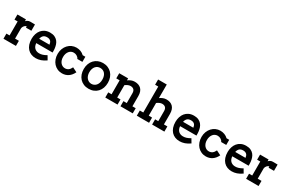

<svg xmlns="http://www.w3.org/2000/svg" viewBox="147 -2110 5205 3476"><g transform="rotate(30 2750.0 -372.5)"><path d="M284.2 -377.4V-405.3Q272.9 -402.8 261.7 -397Q250.5 -391.1 241 -381.1Q231.4 -371.1 223.9 -356.7Q216.3 -342.3 212.9 -322.8V-106.9H292.5V0H31.7V-106.9H97.7V-399.4H31.7V-506.3H210V-469.2Q226.1 -487.3 247.8 -498.5Q269.5 -509.8 297.4 -509.8Q309.1 -509.8 320.6 -509.8Q332 -509.8 343.8 -509.5Q355.5 -509.3 368.4 -509Q381.3 -508.8 397 -508.3V-377.4Z M585.4 -228Q586.4 -213.4 589.1 -200.9Q591.8 -188.5 595.7 -177.2Q610.8 -135.7 644.3 -114.5Q677.7 -93.3 721.7 -93.3Q739.3 -93.3 756.3 -95.7Q773.4 -98.1 791.7 -104Q810.1 -109.9 829.8 -118.9Q849.6 -127.9 872.6 -141.1L920.4 -59.6Q864.3 -20.5 813.5 -3.2Q762.7 14.2 710 14.2Q658.2 14.2 614.7 -3.2Q571.3 -20.5 539.8 -54.7Q508.3 -88.9 490.7 -138.9Q473.1 -189 473.1 -254.9Q473.1 -308.1 488 -356.2Q502.9 -404.3 532.7 -440.4Q562.5 -476.6 607.2 -497.8Q651.9 -519 710.9 -519Q768.1 -519 806.9 -501Q845.7 -482.9 869.9 -454.1Q894 -425.3 906.5 -388.4Q918.9 -351.6 923.3 -314.5Q925.8 -295.9 926.5 -275.9Q927.2 -255.9 927.2 -228ZM704.6 -418.9Q655.8 -418.9 629.2 -394.3Q602.5 -369.6 592.3 -322.8H807.1Q804.2 -344.7 797.6 -362.5Q791 -380.4 778.8 -392.8Q766.6 -405.3 748.3 -412.1Q730 -418.9 704.6 -418.9Z M1388.2 -353.5 1379.9 -350.1Q1365.7 -350.1 1365.7 -365.2L1379.4 -351.1Q1352.5 -387.2 1324.7 -402.8Q1296.9 -418.5 1261.2 -418.5Q1234.9 -418.5 1211.2 -407.5Q1187.5 -396.5 1169.7 -375.2Q1151.9 -354 1141.4 -323.5Q1130.9 -293 1130.9 -253.9Q1130.9 -215.8 1141.4 -186Q1151.9 -156.2 1169.9 -135.3Q1188 -114.3 1211.7 -103.3Q1235.4 -92.3 1261.2 -92.3Q1300.8 -92.3 1331.1 -113.3Q1361.3 -134.3 1383.3 -182.1Q1397 -175.3 1408.4 -169.4Q1419.9 -163.6 1431.2 -158Q1442.4 -152.3 1454.1 -146.5Q1465.8 -140.6 1479 -134.3Q1445.3 -62 1389.2 -23.9Q1333 14.2 1260.3 14.2Q1207.5 14.2 1163.1 -5.9Q1118.7 -25.9 1086.4 -61.5Q1054.2 -97.2 1036.1 -146.5Q1018.1 -195.8 1018.1 -253.9Q1018.1 -312 1036.9 -361.1Q1055.7 -410.2 1088.6 -446Q1121.6 -481.9 1166 -502Q1210.4 -522 1261.2 -522Q1307.1 -522 1348.9 -506.3Q1390.6 -490.7 1422.9 -458.5H1479V-351.1H1381.8L1391.6 -355Q1387.7 -352.1 1385.3 -351.6Q1386.2 -352.1 1386.7 -352.5Q1387.2 -353 1388.2 -353.5Z M1815.9 15.1Q1758.8 15.1 1712.4 -4.6Q1666 -24.4 1633.1 -59.8Q1600.1 -95.2 1582 -144.5Q1564 -193.8 1564 -252.9Q1564 -312 1582.3 -361.3Q1600.6 -410.6 1634 -446Q1667.5 -481.4 1713.9 -501.2Q1760.3 -521 1815.9 -521Q1872.1 -521 1918.7 -501.5Q1965.3 -481.9 1998.5 -446.8Q2031.7 -411.6 2050.3 -362.5Q2068.8 -313.5 2068.8 -253.9Q2068.8 -193.8 2051 -144.5Q2033.2 -95.2 2000.2 -59.6Q1967.3 -23.9 1920.4 -4.4Q1873.5 15.1 1815.9 15.1ZM1815.9 -418.9Q1788.6 -418.9 1764.2 -408.4Q1739.7 -397.9 1721.2 -377.2Q1702.6 -356.4 1691.7 -325.4Q1680.7 -294.4 1680.7 -252.9Q1680.7 -213.9 1691.7 -183.1Q1702.6 -152.3 1721.4 -131.1Q1740.2 -109.9 1764.6 -98.6Q1789.1 -87.4 1815.9 -87.4Q1844.2 -87.4 1869.1 -98.4Q1894 -109.4 1912.6 -130.6Q1931.2 -151.9 1941.9 -182.6Q1952.6 -213.4 1952.6 -252.9Q1952.6 -294.4 1941.9 -325.7Q1931.2 -356.9 1912.8 -377.7Q1894.5 -398.4 1869.4 -408.7Q1844.2 -418.9 1815.9 -418.9Z M2478 0V-107.4H2547.4V-312Q2547.4 -361.3 2523.2 -385.5Q2499 -409.7 2452.6 -409.7Q2427.7 -409.7 2400.6 -397.7Q2373.5 -385.7 2347.7 -366.7V-107.4H2416.5V0H2160.2V-107.4H2229.5V-399.4H2159.2V-506.8H2345.2V-465.3Q2374.5 -486.8 2408.7 -501Q2442.9 -515.1 2482.9 -515.1Q2524.4 -515.1 2558.1 -503.4Q2591.8 -491.7 2615.7 -468Q2639.6 -444.3 2652.6 -408Q2665.5 -371.6 2665.5 -322.3V-107.4H2734.4V0Z M3139.2 0V-108.9H3205.1V-317.4Q3205.1 -367.7 3180.9 -392.3Q3156.7 -417 3110.4 -417Q3085.4 -417 3058.3 -405Q3031.2 -393.1 3006.3 -374V-108.9H3075.7V0H2819.3V-108.9H2891.6V-651.4H2825.7V-760.3H3006.8V-651.4L3006.3 -476.6Q3035.2 -497.1 3068.4 -510.7Q3101.6 -524.4 3141.1 -524.4Q3182.6 -524.4 3216.1 -512.5Q3249.5 -500.5 3273.4 -476.3Q3297.4 -452.1 3310.3 -415.3Q3323.2 -378.4 3323.2 -328.1V-108.9H3395.5V0Z M3592.8 -228Q3593.8 -213.4 3596.4 -200.9Q3599.1 -188.5 3603 -177.2Q3618.2 -135.7 3651.6 -114.5Q3685.1 -93.3 3729 -93.3Q3746.6 -93.3 3763.7 -95.7Q3780.8 -98.1 3799.1 -104Q3817.4 -109.9 3837.2 -118.9Q3856.9 -127.9 3879.9 -141.1L3927.7 -59.6Q3871.6 -20.5 3820.8 -3.2Q3770 14.2 3717.3 14.2Q3665.5 14.2 3622.1 -3.2Q3578.6 -20.5 3547.1 -54.7Q3515.6 -88.9 3498 -138.9Q3480.5 -189 3480.5 -254.9Q3480.5 -308.1 3495.4 -356.2Q3510.3 -404.3 3540 -440.4Q3569.8 -476.6 3614.5 -497.8Q3659.2 -519 3718.3 -519Q3775.4 -519 3814.2 -501Q3853 -482.9 3877.2 -454.1Q3901.4 -425.3 3913.8 -388.4Q3926.3 -351.6 3930.7 -314.5Q3933.1 -295.9 3933.8 -275.9Q3934.6 -255.9 3934.6 -228ZM3711.9 -418.9Q3663.1 -418.9 3636.5 -394.3Q3609.9 -369.6 3599.6 -322.8H3814.5Q3811.5 -344.7 3804.9 -362.5Q3798.3 -380.4 3786.1 -392.8Q3773.9 -405.3 3755.6 -412.1Q3737.3 -418.9 3711.9 -418.9Z M4395.5 -353.5 4387.2 -350.1Q4373 -350.1 4373 -365.2L4386.7 -351.1Q4359.9 -387.2 4332 -402.8Q4304.2 -418.5 4268.6 -418.5Q4242.2 -418.5 4218.5 -407.5Q4194.8 -396.5 4177 -375.2Q4159.2 -354 4148.7 -323.5Q4138.2 -293 4138.2 -253.9Q4138.2 -215.8 4148.7 -186Q4159.2 -156.2 4177.2 -135.3Q4195.3 -114.3 4219 -103.3Q4242.7 -92.3 4268.6 -92.3Q4308.1 -92.3 4338.4 -113.3Q4368.7 -134.3 4390.6 -182.1Q4404.3 -175.3 4415.8 -169.4Q4427.2 -163.6 4438.5 -158Q4449.7 -152.3 4461.4 -146.5Q4473.1 -140.6 4486.3 -134.3Q4452.6 -62 4396.5 -23.9Q4340.3 14.2 4267.6 14.2Q4214.8 14.2 4170.4 -5.9Q4126 -25.9 4093.8 -61.5Q4061.5 -97.2 4043.5 -146.5Q4025.4 -195.8 4025.4 -253.9Q4025.4 -312 4044.2 -361.1Q4063 -410.2 4095.9 -446Q4128.9 -481.9 4173.3 -502Q4217.8 -522 4268.6 -522Q4314.5 -522 4356.2 -506.3Q4397.9 -490.7 4430.2 -458.5H4486.3V-351.1H4389.2L4398.9 -355Q4395 -352.1 4392.6 -351.6Q4393.6 -352.1 4394 -352.5Q4394.5 -353 4395.5 -353.5Z M4683.6 -228Q4684.6 -213.4 4687.3 -200.9Q4689.9 -188.5 4693.8 -177.2Q4709 -135.7 4742.4 -114.5Q4775.9 -93.3 4819.8 -93.3Q4837.4 -93.3 4854.5 -95.7Q4871.6 -98.1 4889.9 -104Q4908.2 -109.9 4928 -118.9Q4947.8 -127.9 4970.7 -141.1L5018.6 -59.6Q4962.4 -20.5 4911.6 -3.2Q4860.8 14.2 4808.1 14.2Q4756.3 14.2 4712.9 -3.2Q4669.4 -20.5 4637.9 -54.7Q4606.4 -88.9 4588.9 -138.9Q4571.3 -189 4571.3 -254.9Q4571.3 -308.1 4586.2 -356.2Q4601.1 -404.3 4630.9 -440.4Q4660.6 -476.6 4705.3 -497.8Q4750 -519 4809.1 -519Q4866.2 -519 4905 -501Q4943.8 -482.9 4968 -454.1Q4992.2 -425.3 5004.6 -388.4Q5017.1 -351.6 5021.5 -314.5Q5023.9 -295.9 5024.7 -275.9Q5025.4 -255.9 5025.4 -228ZM4802.7 -418.9Q4753.9 -418.9 4727.3 -394.3Q4700.7 -369.6 4690.4 -322.8H4905.3Q4902.3 -344.7 4895.8 -362.5Q4889.2 -380.4 4877 -392.8Q4864.7 -405.3 4846.4 -412.1Q4828.1 -418.9 4802.7 -418.9Z M5356.4 -377.4V-405.3Q5345.2 -402.8 5334 -397Q5322.8 -391.1 5313.2 -381.1Q5303.7 -371.1 5296.1 -356.7Q5288.6 -342.3 5285.2 -322.8V-106.9H5364.7V0H5104V-106.9H5169.9V-399.4H5104V-506.3H5282.2V-469.2Q5298.3 -487.3 5320.1 -498.5Q5341.8 -509.8 5369.6 -509.8Q5381.3 -509.8 5392.8 -509.8Q5404.3 -509.8 5416 -509.5Q5427.7 -509.3 5440.7 -509Q5453.6 -508.8 5469.2 -508.3V-377.4Z"/></g></svg>

Font: Twentytwelve Slab
Style: TwentytwelveSlab
Weight: 700
Designer: Domenico Catapano
Version: Version 1.00 2012